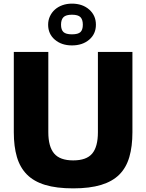

<svg xmlns="http://www.w3.org/2000/svg" viewBox="-20 -1027 805 1057"><path d="M383 10Q291 10 228.5 -9Q166 -28 128 -66.5Q90 -105 73 -163Q56 -221 56 -299V-741H246V-299Q246 -220 278 -182Q310 -144 383 -144Q456 -144 487.5 -181.5Q519 -219 519 -299V-741H709V-299Q709 -221 692 -162.5Q675 -104 637 -66Q599 -28 536.5 -9Q474 10 383 10ZM376 -777Q319 -777 282 -808.5Q245 -840 245 -891Q245 -916 255 -937.5Q265 -959 282.5 -974.5Q300 -990 324 -998.5Q348 -1007 376 -1007Q434 -1007 471 -974.5Q508 -942 508 -891Q508 -840 471 -808.5Q434 -777 376 -777ZM376 -838Q410 -838 423 -850.5Q436 -863 436 -891Q436 -919 423 -932.5Q410 -946 376 -946Q343 -946 329.5 -932.5Q316 -919 316 -891Q316 -863 329.5 -850.5Q343 -838 376 -838Z"/></svg>

Font: Encode Sans Narrow
Style: ExtraBold
Weight: 800
Designer: Pablo Impallari, Andres Torresi
Foundry: Pablo Impallari, Andres Torresi
Version: Version 1.000; ttfautohint (v1.00) -l 8 -r 50 -G 200 -x 14 -